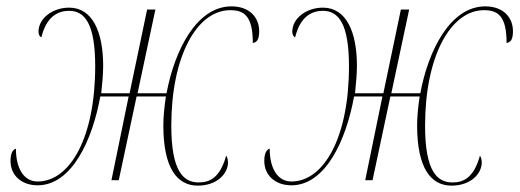

<svg xmlns="http://www.w3.org/2000/svg" viewBox="-20 -566 1634 603"><path d="M98 16C205 16 270 -125 295 -263H384L330 0H353L409 -263H501C496 -230 493 -198 493 -172C493 -37 537 17 601 17C661 17 696 -20 696 -56C696 -65 693 -76 690 -76C671 -9 640 7 604 7C556 7 518 -28 518 -171C518 -391 599 -534 703 -534C746 -534 774 -517 774 -431C785 -433 794 -439 794 -468C794 -511 764 -546 707 -546C597 -546 528 -407 503 -273H412L468 -536H442L387 -273H298C301 -302 304 -334 304 -359C304 -465 271 -542 197 -542C145 -542 101 -508 101 -467C101 -458 104 -451 110 -449C126 -515 163 -532 197 -532C247 -532 279 -490 279 -358C279 -134 200 4 98 4C55 4 30 -37 30 -99C21 -97 13 -85 13 -61C13 -14 49 16 98 16Z M895 16C1002 16 1067 -125 1092 -263H1181L1127 0H1150L1206 -263H1298C1293 -230 1290 -198 1290 -172C1290 -37 1334 17 1398 17C1458 17 1493 -20 1493 -56C1493 -65 1490 -76 1487 -76C1468 -9 1437 7 1401 7C1353 7 1315 -28 1315 -171C1315 -391 1396 -534 1500 -534C1543 -534 1571 -517 1571 -431C1582 -433 1591 -439 1591 -468C1591 -511 1561 -546 1504 -546C1394 -546 1325 -407 1300 -273H1209L1265 -536H1239L1184 -273H1095C1098 -302 1101 -334 1101 -359C1101 -465 1068 -542 994 -542C942 -542 898 -508 898 -467C898 -458 901 -451 907 -449C923 -515 960 -532 994 -532C1044 -532 1076 -490 1076 -358C1076 -134 997 4 895 4C852 4 827 -37 827 -99C818 -97 810 -85 810 -61C810 -14 846 16 895 16Z"/></svg>

Font: Noto Serif Display Thin
Style: Italic
Weight: 100
Italic angle: -12°
Designer: Monotype Design Team
Foundry: Monotype Imaging Inc.
Version: Version 2.009